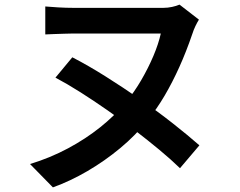

<svg xmlns="http://www.w3.org/2000/svg" viewBox="-20 -750 1040 831"><path d="M841 -665Q834 -654 826 -637.5Q818 -621 812 -602Q786 -526 756 -459.5Q726 -393 692.5 -336Q659 -279 620 -231Q568 -165 500.5 -109Q433 -53 358.5 -9.5Q284 34 209 61L110 -40Q198 -67 274.5 -108Q351 -149 413.5 -199Q476 -249 523 -305Q561 -351 591.5 -403.5Q622 -456 644 -508Q666 -560 676 -605Q663 -605 636 -605Q609 -605 574 -605Q539 -605 499.5 -605Q460 -605 422 -605Q384 -605 351.5 -605Q319 -605 298 -605Q279 -605 256 -604Q233 -603 211.5 -602.5Q190 -602 176 -601V-722Q198 -720 232 -718Q266 -716 298 -716Q319 -716 352.5 -716Q386 -716 426 -716Q466 -716 507.5 -716Q549 -716 585.5 -716Q622 -716 649 -716Q676 -716 687 -716Q706 -716 724.5 -720Q743 -724 757 -730ZM293 -502Q361 -467 436.5 -419.5Q512 -372 587 -320Q662 -268 728 -216Q794 -164 843 -121L759 -22Q721 -59 670.5 -101Q620 -143 562.5 -187Q505 -231 445.5 -272.5Q386 -314 328.5 -350.5Q271 -387 220 -414Z"/></svg>

Font: Noto Sans HK SemiBold
Style: Regular
Weight: 600
Version: Version 2.004-H2;hotconv 1.0.118;makeotfexe 2.5.65603